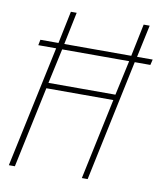

<svg xmlns="http://www.w3.org/2000/svg" viewBox="-81 -780 722 847"><g transform="rotate(10 280.0 -357.0)"><path d="M16 0H43L120 -363H420L343 0H369L484 -544H554L560 -569H490L521 -714H494L464 -569H164L194 -714H168L138 -569H57L52 -544H132ZM125 -388 159 -544H459L425 -388Z"/></g></svg>

Font: Noto Sans Condensed Thin
Style: Italic
Weight: 100
Width: 3
Italic angle: -12°
Designer: Monotype Design Team
Foundry: Monotype Imaging Inc.
Version: Version 2.013